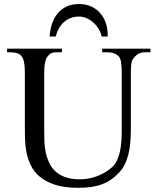

<svg xmlns="http://www.w3.org/2000/svg" viewBox="-20 -899 763 935"><path d="M687 -644.5Q666.5 -644.5 652.6 -636.2Q638.7 -627.9 627.4 -610.8Q621.6 -604 619.4 -586.9Q617.2 -569.8 617.2 -542V-272.5Q617.2 -238.3 614.7 -207.3Q612.3 -176.3 605.7 -149.2Q599.1 -122.1 587.9 -99.1Q576.7 -76.2 559.1 -57.6Q541 -38.6 521.5 -24.9Q502 -11.2 478.5 -2.2Q455.1 6.8 426.3 11.2Q397.5 15.6 360.8 15.6Q293 15.6 247.3 0.5Q201.7 -14.6 172.9 -39.3Q144 -64 129.2 -95.7Q114.3 -127.4 108.2 -160.9Q102.1 -194.3 101.6 -227.1Q101.1 -259.8 101.1 -285.6V-545.4Q101.1 -576.2 97.2 -595.9Q93.3 -615.7 84.5 -625.5Q76.7 -635.7 63.2 -640.1Q49.8 -644.5 29.8 -644.5H14.6V-662.1H281.7V-644.5H256.8Q236.8 -644.5 226.6 -638.2Q216.3 -631.8 207.5 -618.7Q202.1 -608.9 198.7 -591.1Q195.3 -573.2 195.3 -545.4V-256.3Q195.3 -234.9 196.3 -209.2Q197.3 -183.6 202.4 -158.2Q207.5 -132.8 218.3 -108.9Q229 -85 248 -66.4Q267.1 -47.9 296.4 -36.9Q325.7 -25.9 367.7 -25.9Q397.5 -25.9 422.6 -32Q447.8 -38.1 467.8 -47.4Q487.8 -56.6 502.7 -66.9Q517.6 -77.1 526.4 -85.4Q539.1 -97.2 547.4 -113.5Q555.7 -129.9 560.8 -148.2Q565.9 -166.5 568.4 -185.5Q570.8 -204.6 571.8 -221.9Q572.8 -239.3 572.8 -253.4V-545.4Q572.8 -576.2 569.6 -595.7Q566.4 -615.2 559.1 -623.5Q539.6 -644.5 502.4 -644.5H477.5V-662.1H712.4V-644.5ZM475.1 -721.2Q470.7 -741.7 459.7 -759.3Q448.7 -776.9 433.6 -790Q418.5 -803.2 400.9 -810.8Q383.3 -818.4 365.2 -818.4Q342.3 -818.4 323.5 -811Q304.7 -803.7 290.3 -790.5Q275.9 -777.3 266.1 -759.5Q256.3 -741.7 251.5 -721.2H221.7Q223.6 -753.9 233.2 -782.7Q242.7 -811.5 260.3 -833Q277.8 -854.5 303.7 -866.9Q329.6 -879.4 365.2 -879.4Q398.9 -879.4 425.3 -866.9Q451.7 -854.5 469.7 -833Q487.8 -811.5 496.6 -782.7Q505.4 -753.9 504.4 -721.2Z"/></svg>

Font: Doulos SIL Eur
Style: Regular
Weight: 400
Designer: Walt Agee, Victor Gaultney, Peter Martin, Debbi Hosken, Becca Hirsbrunner
Foundry: SIL International
Version: Version 5.000